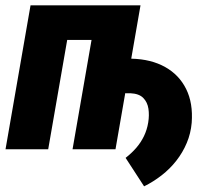

<svg xmlns="http://www.w3.org/2000/svg" viewBox="-33 -548 779 705"><path d="M304.2 -206.1 326.2 -333 450.7 -332.5Q522 -330.6 573.2 -302Q624.5 -273.4 650.4 -221.4Q676.3 -169.4 670.9 -97.2Q667.5 -58.1 652.8 -23.2Q638.2 11.7 614.5 42Q590.8 72.3 560.3 95.9Q529.8 119.6 496.1 136.2L428.2 31.7Q450.2 14.6 467.3 -5.1Q484.4 -24.9 495.6 -48.1Q506.8 -71.3 511.2 -98.1Q515.6 -125 512 -148.9Q508.3 -172.9 492.9 -188.5Q477.5 -204.1 446.3 -205.6ZM375.5 -528.3 353.5 -401.4H163.6L185.5 -528.3ZM235.8 -528.3 144 0H-12.7L79.1 -528.3ZM482.9 -528.3 391.1 0H233.4L325.2 -528.3Z"/></svg>

Font: Roboto Condensed Black
Style: Italic
Weight: 900
Italic angle: -12°
Designer: Christian Robertson
Foundry: Google
Version: Version 3.008; 2023